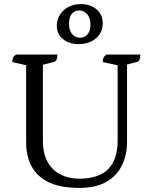

<svg xmlns="http://www.w3.org/2000/svg" viewBox="-20 -908 745 940"><path d="M368 12Q275 12 218 -16Q161 -44 134.5 -94Q108 -144 108 -211V-602L125 -585L40 -604Q40 -618 44 -626Q48 -634 59 -641H261Q261 -625 257 -616Q253 -607 245 -605L174 -587L190 -604V-220Q190 -155 214 -113.5Q238 -72 278.5 -52.5Q319 -33 368 -33Q426 -33 468 -51.5Q510 -70 533 -112Q556 -154 556 -222V-608L563 -587L483 -604Q483 -618 487 -626Q491 -634 501 -641H667Q667 -625 663 -616Q659 -607 651 -605L592 -589L602 -613V-214Q602 -150 577 -98.5Q552 -47 500.5 -17.5Q449 12 368 12ZM364 -692Q318 -692 288 -717Q258 -742 258 -781Q258 -812 273.5 -836Q289 -860 315 -874Q341 -888 374 -888Q423 -888 453 -862Q483 -836 483 -794Q483 -749 450 -720.5Q417 -692 364 -692ZM372 -723Q396 -724 409.5 -741Q423 -758 423 -788Q423 -818 408 -837Q393 -856 369 -857Q318 -855 318 -791Q318 -760 332.5 -742Q347 -724 372 -723Z"/></svg>

Font: Pitagon Serif
Style: Regular
Weight: 400
Designer: Travis Tran
Foundry: Pitagon
Version: Version 1.000;gftools[0.9.26]